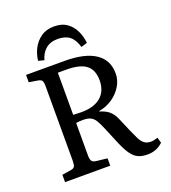

<svg xmlns="http://www.w3.org/2000/svg" viewBox="-164 -1042 1052 1178"><g transform="rotate(-20 362.5 -453.5)"><path d="M597 14Q561 14 536 2.5Q511 -9 491 -37Q471 -65 450 -114L402 -229Q388 -262 376 -282Q364 -302 346 -311.5Q328 -321 295 -321Q270 -321 250 -318V-106Q250 -80 257.5 -69Q265 -58 287 -56L357 -48V0H62V-48L120 -57Q139 -60 145 -70Q151 -80 151 -108V-596Q151 -621 144.5 -630.5Q138 -640 118 -643L62 -652V-700H313Q445 -700 513.5 -654.5Q582 -609 582 -521Q582 -478 559 -439.5Q536 -401 497 -374Q458 -347 408 -338V-335Q446 -324 469 -304.5Q492 -285 509 -244L544 -162Q559 -128 571 -103.5Q583 -79 599.5 -66Q616 -53 643 -53Q652 -53 662 -55Q672 -57 688 -62L698 -26Q657 14 597 14ZM306 -369Q386 -369 430.5 -407Q475 -445 475 -515Q475 -583 434.5 -614.5Q394 -646 306 -646H250V-371Q269 -370 282.5 -369.5Q296 -369 306 -369ZM324 -921Q375 -921 407.5 -898Q440 -875 458 -837.5Q476 -800 480 -757L440 -745Q426 -795 397 -818Q368 -841 319 -841Q270 -841 240 -815Q210 -789 199 -746L161 -756Q165 -796 184 -833.5Q203 -871 238 -896Q273 -921 324 -921Z"/></g></svg>

Font: Literata 12pt
Style: Regular
Weight: 400
Designer: Latin by Veronika Burian and Jose Scaglione. Greek by Irene Vlachou. Cyrillic by Vera Evstafieva.
Foundry: TypeTogether
Version: Version 3.002